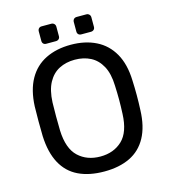

<svg xmlns="http://www.w3.org/2000/svg" viewBox="-124 -946 925 1054"><g transform="rotate(-15 338.5 -419.5)"><path d="M339 10Q253 10 192 -19.5Q131 -49 98 -110.5Q65 -172 61 -265Q60 -309 60 -349.5Q60 -390 61 -434Q65 -526 99.5 -587.5Q134 -649 195.5 -679.5Q257 -710 339 -710Q420 -710 481.5 -679.5Q543 -649 578 -587.5Q613 -526 616 -434Q618 -390 618 -349.5Q618 -309 616 -265Q613 -172 579.5 -110.5Q546 -49 485 -19.5Q424 10 339 10ZM339 -75Q415 -75 463.5 -121Q512 -167 516 -270Q518 -315 518 -350.5Q518 -386 516 -430Q514 -499 490.5 -542Q467 -585 428 -605Q389 -625 339 -625Q289 -625 250 -605Q211 -585 187.5 -542Q164 -499 161 -430Q160 -386 160 -350.5Q160 -315 161 -270Q165 -167 214 -121Q263 -75 339 -75ZM411 -750Q400 -750 394 -756Q388 -762 388 -772V-826Q388 -836 394 -842.5Q400 -849 411 -849H465Q475 -849 481.5 -842.5Q488 -836 488 -826V-772Q488 -762 481.5 -756Q475 -750 465 -750ZM211 -750Q201 -750 195 -756Q189 -762 189 -772V-826Q189 -836 195 -842.5Q201 -849 211 -849H266Q276 -849 282.5 -842.5Q289 -836 289 -826V-772Q289 -762 282.5 -756Q276 -750 266 -750Z"/></g></svg>

Font: DVN-Rubik
Style: Regular
Weight: 400
Designer: Hubert and Fischer
Foundry: Hubert & Fischer
Version: Version 2.102